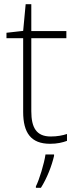

<svg xmlns="http://www.w3.org/2000/svg" viewBox="-20 -679 368 920"><path d="M223 -25C154 -25 130 -68 130 -146V-496H298V-530H130V-659H103L91 -531L11 -522V-496H91V-143C91 -43 128 10 220 10C254 10 279 4 301 -4V-37C280 -30 254 -25 223 -25ZM239 68V61H198C192 104 168 183 152 214V221H176C205 175 228 116 239 68Z"/></svg>

Font: Noto Sans Lao ExtraLight
Style: Regular
Weight: 200
Designer: Monotype Design Team
Foundry: Monotype Imaging Inc.
Version: Version 2.003